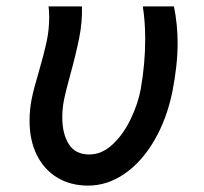

<svg xmlns="http://www.w3.org/2000/svg" viewBox="-20 -570 640 601"><path d="M72.5 -192Q72.5 -227.5 79.5 -262Q85.5 -291.5 101.5 -345.5Q117.5 -400.5 125.8 -438.8Q134 -477 134 -516.5Q134 -535.5 132 -550H236.5Q238 -501.5 227.8 -450.5Q217.5 -399.5 199 -332.5Q193 -310.5 187.5 -288.8Q182 -267 179.5 -253Q175 -228.5 175 -202Q175 -151.5 195.2 -119Q215.5 -86.5 259.5 -86.5Q299 -86.5 332.8 -118.2Q366.5 -150 389.2 -197.5Q412 -245 420.5 -291Q434.5 -370 434.5 -448Q434.5 -503 427 -550H524.5Q536 -493.5 536 -435Q536 -366.5 519.5 -282.5Q502 -197.5 463.2 -130.8Q424.5 -64 370.5 -26.5Q316.5 11 255.5 11Q201 11 159.5 -14Q118 -39 95.2 -85Q72.5 -131 72.5 -192Z"/></svg>

Font: JuliaMono SemiBold
Style: Italic
Weight: 600
Italic angle: -9°
Monospace: yes
Designer: cormullion
Foundry: corm
Version: Version 0.056; ttfautohint (v1.8.4)